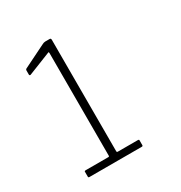

<svg xmlns="http://www.w3.org/2000/svg" viewBox="-119 -935 606 643"><g transform="rotate(-30 183.5 -613.5)"><path d="M252 -403V-384Q252 -380 248 -380H45Q41 -380 41 -384V-403Q41 -406 45 -406H134Q137 -406 137 -409V-806Q137 -808 136.5 -809.5Q136 -811 134 -810L46 -775Q41 -774 41 -779V-795Q41 -798 44 -800L131 -843Q138 -847 144 -847H161Q166 -847 166 -841V-410Q166 -406 170 -406H248Q252 -406 252 -403Z"/></g></svg>

Font: Libre Franklin Thin
Style: Regular
Weight: 250
Designer: Pablo Impallari, Rodrigo Fuenzalida
Foundry: Impallari Type
Version: Version 1.002; ttfautohint (v1.5)